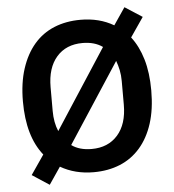

<svg xmlns="http://www.w3.org/2000/svg" viewBox="-55 -802 823 906"><g transform="rotate(-5 356.0 -349.0)"><path d="M356 12Q268 12 199 -28L144 53L63 0L126 -92Q52 -184 52 -349Q52 -437 74 -504.5Q96 -572 135.5 -618Q175 -664 231 -687Q287 -710 356 -710Q445 -710 513 -670L568 -751L650 -698L587 -606Q622 -561 641 -497Q660 -433 660 -349Q660 -260 638.5 -193Q617 -126 577 -80Q537 -34 481 -11Q425 12 356 12ZM188 -293Q188 -238 206 -196L451 -573Q413 -600 356 -600Q278 -600 233 -548.5Q188 -497 188 -405ZM525 -405Q525 -433 520 -457Q515 -481 507 -502L261 -125Q298 -98 356 -98Q434 -98 479.5 -149.5Q525 -201 525 -293Z"/></g></svg>

Font: IBM Plex Sans Devanagari SemiBold
Style: Regular
Weight: 600
Designer: Mike Abbink, Paul van der Laan, Pieter van Rosmalen, Erin McLaughlin
Foundry: Bold Monday
Version: Version 1.1